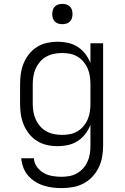

<svg xmlns="http://www.w3.org/2000/svg" viewBox="-20 -742 640 985"><path d="M296 223Q272 223 248.5 220Q225 217 202 209.5Q179 202 159 189Q139 176 123.5 158Q108 140 99.5 117Q91 94 89 70H154Q155 94 169.5 114Q184 134 204.5 145.5Q225 157 249 161Q273 165 296 165Q317 165 337.5 161Q358 157 376 146.5Q394 136 407.5 120.5Q421 105 429.5 86Q438 67 441 46.5Q444 26 444 5V-101Q434 -76 417.5 -54.5Q401 -33 378.5 -18.5Q356 -4 329.5 2Q303 8 276 8Q248 8 221 2Q194 -4 170.5 -18.5Q147 -33 129.5 -55Q112 -77 101.5 -102.5Q91 -128 87 -155Q83 -182 83 -210V-310Q83 -338 87 -365Q91 -392 101.5 -417.5Q112 -443 129.5 -465Q147 -487 170.5 -501.5Q194 -516 221 -522Q248 -528 276 -528Q303 -528 329.5 -522Q356 -516 378.5 -501.5Q401 -487 417.5 -465.5Q434 -444 444 -419V-520H509V5Q509 34 504 62.5Q499 91 486.5 117Q474 143 454 164.5Q434 186 408 199.5Q382 213 353.5 218Q325 223 296 223ZM299 -50Q320 -50 340 -54Q360 -58 377.5 -68.5Q395 -79 408.5 -95Q422 -111 430 -130Q438 -149 441 -169.5Q444 -190 444 -210V-310Q444 -330 441 -350.5Q438 -371 430 -390Q422 -409 408.5 -425Q395 -441 377.5 -451.5Q360 -462 340 -466Q320 -470 299 -470Q278 -470 257.5 -466Q237 -462 218.5 -452Q200 -442 186 -426Q172 -410 163.5 -391Q155 -372 151.5 -351.5Q148 -331 148 -310V-210Q148 -189 151.5 -168.5Q155 -148 163.5 -129Q172 -110 186 -94Q200 -78 218.5 -68Q237 -58 257.5 -54Q278 -50 299 -50ZM300 -618Q289 -618 279 -621Q269 -624 261.5 -631.5Q254 -639 251 -649Q248 -659 248 -670Q248 -681 251 -691Q254 -701 261.5 -708.5Q269 -716 279 -719Q289 -722 300 -722Q311 -722 321 -719Q331 -716 338.5 -708.5Q346 -701 349 -691Q352 -681 352 -670Q352 -659 349 -649Q346 -639 338.5 -631.5Q331 -624 321 -621Q311 -618 300 -618Z"/></svg>

Font: Iosevka Custom Light Extended
Style: Regular
Weight: 300
Width: 7
Monospace: yes
Designer: Belleve Invis
Foundry: Belleve Invis
Version: Version 11.2.4; ttfautohint (v1.8.4)